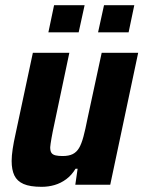

<svg xmlns="http://www.w3.org/2000/svg" viewBox="-20 -714 554 742"><path d="M141 8Q96 8 71 -3Q46 -14 35.5 -36Q25 -58 25 -92Q25 -112 29 -138.5Q33 -165 40 -196L107 -510H248L190 -235Q183 -203 179 -180Q175 -157 174 -145Q174 -130 179 -123Q184 -116 195 -113.5Q206 -111 222 -111Q246 -111 261 -118.5Q276 -126 285.5 -142Q295 -158 302.5 -186Q310 -214 318 -255L373 -510H514L406 0H271L280 -62H272Q257 -37 236 -21.5Q215 -6 191 1Q167 8 141 8ZM359 -589 382 -694H499L477 -589ZM167 -589 189 -694H307L284 -589Z"/></svg>

Font: Saira SemiCondensed
Style: Bold Italic
Weight: 700
Width: 4
Italic angle: -12°
Designer: Hector Gatti with collaboration of the Omnibus-Type team
Foundry: Omnibus-Type
Version: Version 1.101